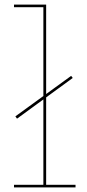

<svg xmlns="http://www.w3.org/2000/svg" viewBox="-20 -810 376 830"><path d="M53.5 -297 46.5 -307 287.5 -482 294.5 -473ZM179.5 -11H306.5V0H40.5V-11H167.5V-779H40.5V-790H179.5Z"/></svg>

Font: Hepta Slab ExtraLight Thin
Style: Regular
Weight: 250
Version: Version 1.102